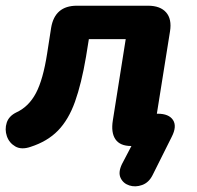

<svg xmlns="http://www.w3.org/2000/svg" viewBox="-26 -511 689 672"><path d="M508 102Q495 128 471.5 136.5Q448 145 426.5 138Q405 131 396 111.5Q387 92 401 63L434 0H433Q394 0 378 -23.5Q362 -47 369 -90L414 -374H285L275 -312Q259 -218 236.5 -155Q214 -92 177 -54Q140 -16 81 3Q49 14 27.5 1.5Q6 -11 -2 -34.5Q-10 -58 -2.5 -81.5Q5 -105 32 -118Q75 -138 100 -185.5Q125 -233 139 -324L153 -414Q166 -491 243 -491H492Q535 -491 555.5 -467.5Q576 -444 569 -401L523 -113H526Q565 -113 579.5 -91Q594 -69 575 -32Z"/></svg>

Font: Nunito ExtraBold
Style: Italic
Weight: 800
Italic angle: -9°
Designer: Vernon Adams
Foundry: Vernon Adams
Version: Version 3.601; ttfautohint (v1.8.2.53-6de2)